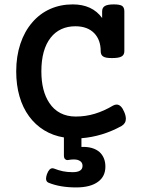

<svg xmlns="http://www.w3.org/2000/svg" viewBox="-20 -610 640 861"><path d="M266.6 6.3Q217.8 -1.5 178 -25.9Q138.2 -50.3 110.4 -88.4Q82 -127 67.4 -178Q52.7 -229 52.7 -290Q52.7 -357.4 71.3 -413.3Q89.8 -469.2 124.5 -509.3Q158.2 -548.8 204.6 -569.6Q251 -590.3 306.2 -590.3Q393.6 -590.3 438 -529.3V-559.1Q438 -575.7 450.2 -583Q462.4 -590.3 490.2 -590.3Q516.1 -590.3 526.9 -584Q537.6 -577.1 537.6 -559.1V-380.4Q537.6 -363.3 524.4 -356.4Q512.7 -349.6 482.4 -349.6Q466.8 -349.6 457.5 -351.3Q448.2 -353 442.4 -356.9Q431.6 -363.8 431.6 -380.4Q431.6 -430.2 403.3 -460.4Q373 -492.2 317.9 -492.2Q282.7 -492.2 254.9 -479.2Q227.1 -466.3 207.5 -441.4Q165.5 -388.2 165.5 -290Q165.5 -201.7 201.2 -148.4Q220.7 -118.7 250.7 -103Q280.8 -87.4 319.3 -87.4Q364.3 -87.4 405.3 -99.9Q446.3 -112.3 487.3 -136.7Q495.6 -141.1 502.9 -141.1Q523.4 -141.1 537.1 -107.9Q544.4 -91.3 544.4 -77.1Q544.4 -56.6 524.9 -44.9Q439 2.4 345.2 9.8V48.8Q397.9 46.9 426.8 72.3Q452.6 96.7 452.6 137.2Q452.6 180.7 420.4 204.6Q386.2 230.5 321.3 230.5Q248.5 230.5 196.8 209Q186.5 204.1 186.5 190.9Q186.5 183.1 190.4 171.4Q200.2 144.5 215.3 144.5Q217.3 144.5 221.2 145.5Q242.2 153.8 262.2 158Q282.2 162.1 305.7 162.1Q350.1 162.1 350.1 133.8Q350.1 114.7 329.6 107.4Q320.8 105 310.5 105Q300.3 105 286.6 107.4L282.7 107.9Q276.4 107.9 272.5 104Q266.6 99.6 266.6 86.9Z"/></svg>

Font: Courier Prime SemiBold
Style: Regular
Weight: 600
Designer: Alan Dague-Greene
Foundry: Quote-Unquote Apps
Version: Version 1.202